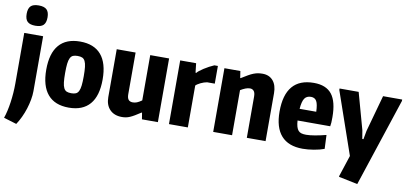

<svg xmlns="http://www.w3.org/2000/svg" viewBox="-86 -1085 3426 1603"><g transform="rotate(10 1627.0 -283.5)"><path d="M128 -615Q82 -615 61 -635Q40 -655 40 -701Q40 -746 60.5 -766.5Q81 -787 128 -787Q175 -787 196 -766.5Q217 -746 217 -701Q217 -656 196.5 -635.5Q176 -615 128 -615ZM5 187Q15 159 23 123.5Q31 88 36.5 49.5Q42 11 45 -30Q48 -71 48 -112V-540H208V-74Q208 -41 201 -2Q194 37 181.5 76.5Q169 116 151.5 153Q134 190 114 220Z M521 10Q403 10 342.5 -61Q282 -132 282 -270Q282 -409 342.5 -479.5Q403 -550 521 -550Q639 -550 699.5 -479.5Q760 -409 760 -270Q760 -131 699.5 -60.5Q639 10 521 10ZM521 -112Q545 -112 560 -118.5Q575 -125 584 -143Q593 -161 596.5 -191.5Q600 -222 600 -270Q600 -318 596.5 -348.5Q593 -379 584 -397Q575 -415 560 -421.5Q545 -428 521 -428Q497 -428 482 -421.5Q467 -415 458 -397Q449 -379 445.5 -348.5Q442 -318 442 -270Q442 -222 445.5 -191.5Q449 -161 458 -143Q467 -125 482 -118.5Q497 -112 521 -112Z M972 10Q907 10 869.5 -28.5Q832 -67 832 -134V-540H992V-187Q992 -155 1004 -140.5Q1016 -126 1041 -126Q1058 -126 1075 -132.5Q1092 -139 1116 -156V-540H1276V0H1141L1132 -55H1128Q1099 -36 1078 -23.5Q1057 -11 1039.5 -3.5Q1022 4 1006 7Q990 10 972 10Z M1370 -540H1505L1514 -461H1521Q1525 -468 1539.5 -479.5Q1554 -491 1574 -504Q1594 -517 1616.5 -529Q1639 -541 1658 -549H1688V-399H1623Q1611 -397 1597 -392.5Q1583 -388 1570 -381.5Q1557 -375 1546 -368Q1535 -361 1530 -355V0H1370Z M1745 -540H1880L1889 -482H1893Q1925 -502 1948.5 -515.5Q1972 -529 1991.5 -536.5Q2011 -544 2028.5 -547Q2046 -550 2067 -550Q2124 -550 2156.5 -512Q2189 -474 2189 -406V0H2030V-349Q2030 -383 2017.5 -397Q2005 -411 1985 -411Q1967 -411 1946.5 -403Q1926 -395 1905 -382V0H1745Z M2504 9Q2383 9 2322 -60Q2261 -129 2261 -264Q2261 -406 2321.5 -477.5Q2382 -549 2503 -549Q2607 -549 2655.5 -487Q2704 -425 2704 -293Q2704 -264 2703 -248.5Q2702 -233 2699 -216H2422Q2424 -185 2430 -164.5Q2436 -144 2446.5 -132Q2457 -120 2473.5 -115.5Q2490 -111 2513 -111Q2542 -111 2586 -118.5Q2630 -126 2681 -139L2686 -22Q2649 -8 2598.5 0.5Q2548 9 2504 9ZM2499 -430Q2462 -430 2444.5 -404Q2427 -378 2422 -315H2563Q2561 -378 2546.5 -404Q2532 -430 2499 -430Z M2845 187V180L2904 0L2721 -528V-540H2883L2969 -230L2981 -158H2991L3004 -230L3090 -540H3252V-528L3005 220Z"/></g></svg>

Font: Encode Sans Compressed
Style: ExtraBold
Weight: 800
Designer: Pablo Impallari, Andres Torresi
Foundry: Pablo Impallari, Andres Torresi
Version: Version 1.000; ttfautohint (v1.00) -l 8 -r 50 -G 200 -x 14 -